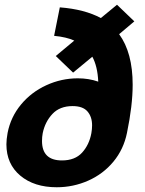

<svg xmlns="http://www.w3.org/2000/svg" viewBox="-20 -780 613 809"><path d="M7 -172Q7 -192 12 -220Q25 -287 68.5 -339.5Q112 -392 175.5 -421Q239 -450 308 -450Q354 -450 394 -436Q391 -501 369 -541L288 -474L215 -544L293 -609Q260 -624 208 -629L232 -749Q336 -741 405 -704L473 -760L546 -690L482 -636Q539 -558 539 -423Q539 -336 515 -220Q501 -151 458 -99Q415 -47 352 -19Q289 9 219 9Q124 9 65.5 -40Q7 -89 7 -172ZM157 -186Q157 -104 241 -104Q296 -104 326 -137Q356 -170 365 -219Q368 -236 368 -252Q368 -288 348.5 -310.5Q329 -333 286 -333Q232 -333 201 -300Q170 -267 160 -219Q157 -203 157 -186Z"/></svg>

Font: Teachers
Style: Bold Italic
Weight: 700
Designer: Alfredo Marco Pradil & Chank Diesel
Version: Version 0.009